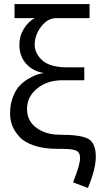

<svg xmlns="http://www.w3.org/2000/svg" viewBox="-20 -738 525 952"><path d="M276 -70Q382 -70 418.5 -49Q455 -28 455 39Q455 100 416 194L342 166Q377 80 377 46Q377 18 358 9Q339 0 283 0H264Q197 0 148.5 -16.5Q100 -33 75.5 -60.5Q51 -88 40.5 -116Q30 -144 30 -175Q30 -221 44 -257Q58 -293 77.5 -313.5Q97 -334 122.5 -348.5Q148 -363 165 -368.5Q182 -374 198 -376Q144 -384 110 -421.5Q76 -459 76 -516Q76 -559 98 -595Q120 -631 152 -648H52V-718H424V-648H258Q216 -648 184 -606Q152 -564 152 -516Q152 -473 190 -438.5Q228 -404 316 -404H398V-340H288Q214 -340 164 -299Q114 -258 114 -198Q114 -138 161 -104Q208 -70 276 -70Z"/></svg>

Font: ColatingCofangSans
Style: Regular
Weight: 400
Foundry: GNU
Version: Version 412.227;June 27, 2022;FontCreator 11.0.0.2412 32-bit